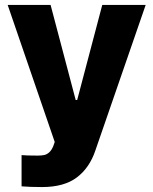

<svg xmlns="http://www.w3.org/2000/svg" viewBox="-20 -550 614 769"><path d="M66.4 196.3V71.3Q87.9 73.2 130.9 73.2Q147 73.2 157.5 70.8Q168 68.4 177.2 60.1Q186.5 51.8 193.4 35.2L199.2 18.6L10.7 -530.3H182.6L283.2 -149.4H289.1L389.6 -530.3H563.5L362.3 51.8Q338.9 122.1 287.8 160.6Q236.8 199.2 148.4 199.2Q98.6 199.2 66.4 196.3Z"/></svg>

Font: Pretendard JP ExtraBold
Style: Regular
Weight: 800
Designer: Base glyphs from Inter by Rasmus Andersson; Hangeul glyphs from Noto Sans CJK(Source Han Sans) by Jang Soo-young and Kan
Foundry: Kil Hyung-jin
Version: Version 1.309